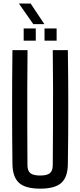

<svg xmlns="http://www.w3.org/2000/svg" viewBox="-20 -1092 468 1119"><path d="M214 7.5Q128.5 7.5 91 -26.2Q53.5 -60 52.5 -137Q50.5 -304 50.5 -468.8Q50.5 -633.5 52.5 -800H140.5Q139.5 -689 139 -577Q138.5 -465 139 -352.8Q139.5 -240.5 140 -129Q140 -97 156.8 -83Q173.5 -69 214 -69Q254.5 -69 271 -83Q287.5 -97 287.5 -129Q288 -240.5 288.8 -352.8Q289.5 -465 289.2 -577Q289 -689 287.5 -800H375.5Q378 -633.5 378 -468.8Q378 -304 375.5 -137Q375 -60 337.5 -26.2Q300 7.5 214 7.5ZM239.5 -855V-926H310V-855ZM118 -855V-926H188.5V-855ZM174 -951.5 90 -1071.5H158.5L238.5 -951.5Z"/></svg>

Font: Big Shoulders Text Thin Medium
Style: Regular
Weight: 500
Version: Version 2.002